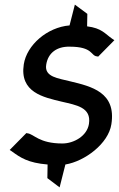

<svg xmlns="http://www.w3.org/2000/svg" viewBox="-20 -703 515 831"><path d="M22 -54 31 -48C68 -21 101 2 186 9L185 68L238 108L263 9C347 -5 449 -81 462 -165C484 -304 375 -329 284 -351C234 -364 171 -369 180 -423C188 -475 227 -502 281 -501C384 -501 372 -461 400 -459L405 -458L475 -529L466 -535C434 -557 421 -581 357 -589L358 -643L304 -683L281 -593C184 -585 96 -508 83 -425C64 -303 168 -282 247 -263C310 -248 376 -239 365 -167C357 -114 299 -82 250 -82C148 -82 127 -123 99 -126L94 -127Z"/></svg>

Font: Charger Sport
Style: BdNrwObl
Weight: 700
Designer: Jasper
Foundry: Cannot Into Space Fonts
Version: Version 1.1